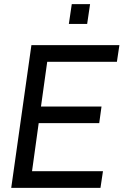

<svg xmlns="http://www.w3.org/2000/svg" viewBox="-20 -903 594 923"><path d="M34 0 131 -686H554L542 -606H207L177 -391H468L457 -311H166L134 -80H475L463 0ZM311 -788 325 -883H413L399 -788Z"/></svg>

Font: Archivo Narrow
Style: Italic
Weight: 400
Italic angle: -8°
Designer: Hector Gatti
Foundry: Omnibus-Type
Version: Version 3.002